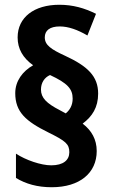

<svg xmlns="http://www.w3.org/2000/svg" viewBox="-20 -783 479 806"><path d="M44 -392C44 -313 88 -274 183 -227C256 -191 271 -178 271 -144C271 -111 246 -89 195 -89C152 -89 88 -111 47 -138V-36C88 -11 137 3 197 3C315 3 386 -57 386 -149C386 -197 365 -235 327 -264C367 -294 392 -332 392 -390C392 -463 348 -505 253 -549C194 -576 168 -594 168 -626C168 -655 189 -672 231 -672C267 -672 306 -658 347 -634L383 -725C335 -749 286 -763 229 -763C123 -763 54 -710 54 -626C54 -578 76 -540 119 -509C75 -484 44 -443 44 -392ZM152 -407C152 -436 167 -458 190 -468C263 -434 285 -410 285 -369C285 -341 273 -321 256 -307L230 -321C176 -349 152 -372 152 -407Z"/></svg>

Font: Noto Sans Lao Looped Condensed
Style: Bold
Weight: 700
Width: 3
Designer: Mark Frömberg, Ben Mitchell
Foundry: The Fontpad Ltd
Version: Version 1.002